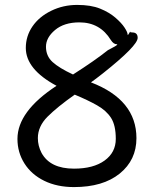

<svg xmlns="http://www.w3.org/2000/svg" viewBox="-20 -738 640 781"><path d="M281 -52Q360 -52 405.5 -85Q451 -118 451 -173Q451 -228 432 -258Q413 -288 375 -309.5Q337 -331 284 -353Q213 -303 173.5 -263.5Q134 -224 134 -176Q134 -145 149 -116Q184 -52 281 -52ZM277 -435Q365 -491 419 -534Q457 -553 457 -557Q457 -558 455 -558Q442 -558 431 -575Q387 -647 303 -647Q241 -647 204 -616Q167 -585 167 -548Q167 -510 194 -485.5Q221 -461 277 -435ZM281 23Q212 23 160 -2.5Q108 -28 79.5 -73Q51 -118 51 -173Q51 -285 210 -389Q85 -456 85 -543Q85 -591 112 -630.5Q139 -670 188 -694Q237 -718 294 -718Q350 -718 387 -703Q424 -688 449 -666.5Q474 -645 486.5 -626Q499 -607 499 -598Q499 -596 500 -596Q502 -596 509 -609Q509 -606 518 -606Q540 -606 540 -584Q540 -552 399 -440Q366 -414 350 -403Q535 -332 535 -176Q535 -87 467 -32Q399 23 281 23ZM509 -609Q510 -611 511 -613Q509 -611 509 -609Z"/></svg>

Font: LXGW WenKai Lite
Style: Bold
Weight: 700
Designer: LXGW / Fontworks Inc.
Foundry: LXGW / Fontworks Inc.
Version: Version 1.330;April 28, 2024